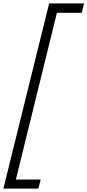

<svg xmlns="http://www.w3.org/2000/svg" viewBox="-77 -927 518 1137"><path d="M150 190H-57L214 -907H421L407 -851H260L17 136H164Z"/></svg>

Font: TypoPRO Sinkin Sans
Style: 300 Light Italic
Weight: 300
Italic angle: -112°
Designer: Keith Bates
Foundry: K-Type
Version: Sinkin Sans (version 1.0)  by Keith Bates   •   © 2014   www